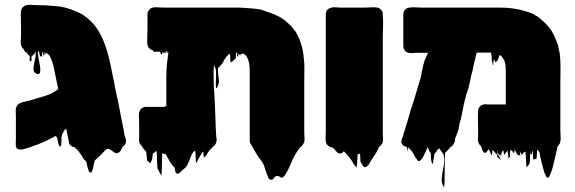

<svg xmlns="http://www.w3.org/2000/svg" viewBox="-20 -602 2352 785"><path d="M494 -18Q494 -17 493.5 -16.5Q493 -16 493 -15Q491 -10 487.5 -7.5Q484 -5 482 -3Q478 5 473.5 13.5Q469 22 459 24Q452 25 446 20.5Q440 16 435 12Q431 10 427.5 8.5Q424 7 419 6L413 10Q413 10 412.5 10Q412 10 412 11Q409 13 406 16.5Q403 20 398 25Q391 34 380 43Q377 45 371 51Q372 50 369.5 52Q367 54 368 53Q365 61 363.5 70Q362 79 360 87Q359 89 357.5 95Q356 101 353 103Q350 105 347.5 102.5Q345 100 344 99Q341 94 339.5 87Q338 80 336 74Q335 70 334.5 66Q334 62 332 58Q331 57 330 56Q329 55 328 54Q322 50 319 43Q314 35 309.5 28Q305 21 299 14Q297 12 297 12L294 7Q293 8 292 8Q290 7 289.5 5Q289 3 288 1Q287 1 285 0.5Q283 0 279 -1Q278 -2 277 -2Q276 -2 275 -3Q261 -10 261 -26Q260 -28 260 -30.5Q260 -33 259 -35Q258 -37 258 -40Q258 -43 257 -45L254 -59L251 -76Q248 -74 243 -69Q241 -66 239.5 -62.5Q238 -59 236 -56Q235 -55 234 -54Q233 -53 233 -48Q232 -44 231.5 -40Q231 -36 231 -31V-18Q230 -17 230.5 -13Q231 -9 229 -6Q229 -5 228 -5Q228 -5 226 -3Q223 -3 221 -8L219 -13Q217 -20 216 -27Q215 -34 213 -41L207 -46Q198 -41 187.5 -35.5Q177 -30 166 -25Q134 -10 105 -1L100 1Q99 1 98 1.5Q97 2 96 2Q88 5 76.5 8Q65 11 56 8Q55 8 54.5 7.5Q54 7 53 7Q46 4 45 -4Q44 -12 44.5 -20.5Q45 -29 45 -35V-124Q45 -132 44.5 -141.5Q44 -151 45 -159Q46 -161 47 -164Q48 -167 49 -169Q54 -177 64 -181Q74 -185 84 -187L97 -190Q99 -191 101.5 -191Q104 -191 106 -192Q110 -194 114 -195Q118 -196 122 -197L130 -200Q142 -203 153.5 -206.5Q165 -210 176 -214L184 -217Q199 -224 210 -232Q211 -232 213 -234Q215 -235 218 -238L211 -272L201 -321Q200 -328 198.5 -333.5Q197 -339 195 -344Q193 -352 191 -357L188 -364Q187 -367 185.5 -369.5Q184 -372 182 -375L176 -381L170 -386Q169 -386 168.5 -384Q168 -382 166 -383H165Q164 -384 164 -385.5Q164 -387 163 -388Q161 -386 161.5 -380Q162 -374 159 -375Q156 -376 156.5 -380.5Q157 -385 157 -388Q156 -388 156 -388.5Q156 -389 155 -389Q155 -389 154.5 -389Q154 -389 154 -388Q154 -388 153.5 -387.5Q153 -387 153 -386Q152 -384 152 -377Q152 -372 151 -371Q151 -371 148 -371Q147 -372 146 -372Q144 -372 143 -374Q142 -376 142 -378.5Q142 -381 141 -383Q141 -388 139 -391Q138 -392 137 -392Q136 -392 135 -393Q134 -381 137.5 -364.5Q141 -348 143.5 -332Q146 -316 144 -306.5Q142 -297 131 -300Q116 -305 117 -322Q118 -339 123 -359Q128 -379 125 -393Q125 -391 123 -387Q122 -386 121.5 -382.5Q121 -379 119 -380Q115 -380 117 -381Q119 -382 118 -380L116 -378Q113 -373 109 -372Q108 -368 109 -359.5Q110 -351 105 -352Q99 -353 101 -361Q103 -369 101 -374Q99 -375 97 -377Q93 -381 92 -383L86 -390Q86 -388 84 -388Q84 -388 81 -393Q81 -392 79 -396.5Q77 -401 76 -402L71 -407Q70 -408 68 -412Q68 -413 67.5 -413.5Q67 -414 67 -415Q64 -424 65 -435Q66 -446 66 -456Q66 -476 66 -497Q66 -518 65 -539Q65 -543 65 -547Q65 -551 66 -555Q66 -564 72 -571Q77 -577 85 -580Q87 -581 89.5 -581Q92 -581 95 -582Q103 -583 110.5 -582Q118 -581 125 -581H132Q167 -581 195 -578Q212 -577 228.5 -574.5Q245 -572 256 -568Q261 -567 267 -565Q273 -563 277 -561Q294 -555 311 -546Q316 -543 320 -540.5Q324 -538 328 -535Q369 -506 394 -455Q419 -404 434 -327L444 -277Q446 -271 447 -264.5Q448 -258 449 -251L458 -208Q459 -206 459 -203.5Q459 -201 460 -199Q462 -192 464 -181.5Q466 -171 468 -160Q469 -158 469 -155Q469 -152 470 -150Q471 -143 472.5 -136.5Q474 -130 475 -123L484 -79Q484 -78 484.5 -77Q485 -76 485 -74Q486 -70 486.5 -67Q487 -64 487 -60L489 -50Q491 -43 493.5 -35.5Q496 -28 495 -21Q494 -20 494 -18Z M1224 -59Q1224 -50 1225 -40.5Q1226 -31 1224 -22Q1224 -22 1223.5 -19.5Q1223 -17 1223 -18Q1222 -16 1220 -14Q1218 -10 1217 -9Q1216 -8 1214 -5.5Q1212 -3 1208 -1Q1204 3 1200.5 9Q1197 15 1193 20Q1186 31 1180 43Q1174 55 1169 67Q1165 75 1162 83Q1159 91 1154 99Q1154 99 1154 99.5Q1154 100 1153 100Q1152 104 1149 107Q1147 111 1144.5 115Q1142 119 1137 122Q1134 125 1130 125Q1130 125 1126.5 122.5Q1123 120 1122 120Q1117 116 1110 118Q1104 119 1099.5 126.5Q1095 134 1087 133Q1080 132 1076.5 123Q1073 114 1071 109Q1068 101 1065.5 93.5Q1063 86 1061 79Q1060 76 1058.5 73Q1057 70 1056 67Q1052 62 1049 56.5Q1046 51 1042 47Q1041 45 1038 42Q1031 31 1024.5 20.5Q1018 10 1012 -1Q1010 -6 1007 -10Q1004 -14 1002 -18Q1001 -23 1001 -29.5Q1001 -36 1001 -42V-305Q1001 -316 1000.5 -326.5Q1000 -337 998 -347Q996 -355 992 -364L989 -369Q988 -371 987 -372.5Q986 -374 984 -376L977 -382Q974 -384 967 -381Q967 -381 963 -379Q963 -379 962 -379Q966 -376 967.5 -374.5Q969 -373 961 -378Q960 -377 960 -377Q953 -384 955.5 -383Q958 -382 962.5 -378.5Q967 -375 967 -374.5Q967 -374 957 -381L955 -382H954Q954 -378 954.5 -374.5Q955 -371 952 -371Q949 -371 949 -374.5Q949 -378 949 -382Q951 -381 950 -384Q949 -387 949 -386H945V-384Q944 -380 944.5 -374Q945 -368 943 -363Q943 -362 942 -361.5Q941 -361 939 -359Q936 -357 933.5 -354Q931 -351 927 -349Q926 -348 924.5 -347Q923 -346 923 -347Q921 -356 921.5 -365Q922 -374 920 -382Q913 -379 908.5 -373.5Q904 -368 899 -361Q896 -356 893 -350Q890 -344 886 -339Q884 -336 879 -331Q879 -330 878.5 -330Q878 -330 878 -330Q877 -329 877 -328.5Q877 -328 877 -328L872 -325Q870 -306 874 -284Q878 -262 868 -245Q863 -236 862.5 -248Q862 -260 863 -279.5Q864 -299 863 -309Q862 -323 860 -324.5Q858 -326 856 -334Q856 -336 855.5 -337.5Q855 -339 855 -340Q855 -336 854.5 -332.5Q854 -329 854 -325Q853 -309 853.5 -291.5Q854 -274 854 -257L855 -240Q855 -236 855.5 -231.5Q856 -227 856 -224L859 -165L861 -114Q861 -106 861.5 -97.5Q862 -89 862 -81L864 -46Q865 -40 865.5 -34Q866 -28 865 -23Q864 -20 863 -17Q862 -14 860 -12Q860 -11 858 -8.5Q856 -6 855 -6L854 -5Q847 1 841.5 7Q836 13 831 20Q828 25 825 30Q822 35 818 39Q814 41 814 42Q812 35 812 29Q812 23 811 17Q807 21 806 23Q802 30 798 36.5Q794 43 790 50Q789 51 788.5 53Q788 55 786 57Q785 59 784 62.5Q783 66 782 65Q780 52 780 39.5Q780 27 778 14Q778 14 774 16Q767 23 763 31.5Q759 40 756 49Q753 57 749.5 65.5Q746 74 740 81Q739 82 738 83.5Q737 85 735 86Q732 89 730 90Q725 94 719.5 100Q714 106 707 108Q698 109 696.5 97.5Q695 86 693 82L686 75Q679 67 673.5 57Q668 47 663 38Q662 36 660.5 33.5Q659 31 657 28Q656 28 654.5 27.5Q653 27 651 27Q650 27 649.5 26.5Q649 26 647 26Q646 26 645 24.5Q644 23 643 25Q642 47 642 70Q642 93 640 116Q639 118 638 114Q637 110 636 109Q635 108 631.5 101.5Q628 95 628 94Q627 92 625.5 90Q624 88 624 86Q622 69 622 51Q622 33 620 16Q620 15 619 15Q618 16 617 17Q616 18 614 19Q613 20 611.5 21.5Q610 23 605 26Q604 32 603.5 38.5Q603 45 601 51L597 61Q592 66 592 66Q587 57 587 57Q587 57 584 56Q581 59 581 51.5Q581 44 580 40Q579 35 579 29Q579 23 577 18Q574 15 573 13Q572 13 571 12Q571 10 569 8Q567 6 566 5Q566 4 564 2Q563 -1 561 -3.5Q559 -6 557 -8Q552 -13 551 -16Q551 -17 550.5 -17.5Q550 -18 550 -19Q548 -26 548.5 -33Q549 -40 549 -47V-98Q549 -105 548.5 -112.5Q548 -120 548 -127Q548 -131 548 -135Q548 -139 549 -143Q551 -149 553 -152Q553 -154 554 -154.5Q555 -155 555 -155Q559 -160 568 -164Q571 -165 574.5 -165Q578 -165 582 -165H652L660 -169V-284Q660 -296 660.5 -309Q661 -322 662 -335L665 -360Q666 -368 667 -375.5Q668 -383 669 -390Q668 -389 667.5 -386.5Q667 -384 665 -385Q664 -386 664 -389.5Q664 -393 662 -394Q660 -392 660 -390Q660 -390 659.5 -389.5Q659 -389 659 -388Q659 -388 659 -387.5Q659 -387 658 -387Q656 -386 654 -388Q653 -388 652 -386Q651 -384 650 -384Q648 -385 648 -388Q648 -391 646 -390Q644 -389 644 -385.5Q644 -382 642 -380Q641 -379 638 -381Q636 -383 636 -386Q636 -389 634 -391Q626 -389 619 -392Q619 -391 618.5 -390.5Q618 -390 618 -390Q611 -386 605 -396Q599 -398 597 -399L591 -404Q584 -411 583 -419Q582 -422 582 -425.5Q582 -429 582 -433V-441Q583 -464 583 -487Q583 -510 583 -532V-544Q583 -553 590 -562Q591 -563 592 -564Q593 -565 594 -566Q596 -568 602 -570Q603 -570 604 -571Q612 -573 625.5 -572Q639 -571 650 -571H733Q743 -571 772 -571Q801 -571 836.5 -571Q872 -571 902 -571Q932 -571 944 -571Q956 -571 967.5 -570.5Q979 -570 989 -569Q1010 -568 1029.5 -565.5Q1049 -563 1061 -558L1068 -555L1077 -552Q1084 -550 1090 -547.5Q1096 -545 1102 -543Q1110 -539 1117 -536Q1124 -533 1131 -528Q1138 -524 1145 -518.5Q1152 -513 1158 -507Q1173 -494 1183 -479Q1191 -471 1197 -457Q1207 -438 1213.5 -414.5Q1220 -391 1222 -364Q1225 -342 1224.5 -319Q1224 -296 1224 -274Z M1545 -59Q1545 -49 1546 -38Q1547 -27 1544 -18Q1544 -17 1543.5 -16.5Q1543 -16 1543 -15Q1542 -15 1540 -11L1534 -5Q1532 -3 1530 -2L1529 -1Q1528 3 1526 7Q1524 11 1522 15Q1517 25 1510.5 34Q1504 43 1498 53Q1494 60 1489.5 67.5Q1485 75 1478 80Q1471 84 1466 78Q1461 72 1458 67Q1457 65 1456 63.5Q1455 62 1454 60Q1453 52 1453 43Q1453 34 1452 26Q1451 26 1451 26.5Q1451 27 1450 27Q1449 27 1448.5 27.5Q1448 28 1446 28Q1445 29 1444 28.5Q1443 28 1442 29Q1441 42 1440.5 55.5Q1440 69 1438 82Q1437 83 1436 81Q1435 79 1433 78L1424 65Q1417 52 1407 39Q1400 30 1390 21Q1388 17 1385 17Q1384 18 1382 20Q1380 22 1378 24Q1369 27 1362 23Q1358 21 1355 17Q1352 13 1348 9L1342 3Q1339 0 1330 -1Q1326 -3 1325 -4Q1312 -12 1312 -26Q1312 -28 1311.5 -30.5Q1311 -33 1311 -35Q1311 -43 1311.5 -50Q1312 -57 1312 -64V-528Q1312 -536 1312 -544.5Q1312 -553 1317 -560L1323 -566Q1328 -569 1335 -571Q1344 -573 1354 -572Q1364 -571 1372 -571H1474Q1486 -571 1498.5 -572Q1511 -573 1523 -571Q1525 -571 1527 -570Q1536 -566 1541 -558Q1545 -554 1545 -548.5Q1545 -543 1545 -540Q1547 -518 1546 -493.5Q1545 -469 1545 -446Z M2271 -71Q2271 -59 2272 -46.5Q2273 -34 2271 -22Q2270 -16 2265 -10Q2263 -8 2262 -6Q2261 -6 2261 -5.5Q2261 -5 2260 -5Q2260 -4 2258 5Q2256 14 2254 22.5Q2252 31 2252 31Q2248 47 2244.5 63Q2241 79 2236 95Q2233 104 2228 115Q2226 122 2221 124Q2218 125 2216.5 123Q2215 121 2213 120Q2211 116 2209 111Q2207 106 2205 102Q2200 85 2196 68.5Q2192 52 2188 35Q2187 31 2187 27Q2187 23 2185 19L2177 10Q2177 9 2176 10Q2175 19 2175 28.5Q2175 38 2173 48Q2172 49 2171 48.5Q2170 48 2169 48Q2166 48 2165 49Q2164 49 2162.5 50.5Q2161 52 2161 51Q2159 41 2159 31.5Q2159 22 2157 12Q2155 16 2155.5 23.5Q2156 31 2152 29Q2149 27 2148.5 24Q2148 21 2148 17Q2147 30 2147 42.5Q2147 55 2145 67Q2145 68 2141 72.5Q2137 77 2137 78Q2136 79 2134.5 81Q2133 83 2133 82Q2131 65 2130.5 49Q2130 33 2128 17Q2124 21 2121 21Q2120 22 2119.5 23.5Q2119 25 2117 27Q2114 32 2112 31Q2111 29 2111 24.5Q2111 20 2108 22Q2105 23 2106.5 29Q2108 35 2105 34Q2101 32 2101.5 31.5Q2102 31 2097 31Q2096 32 2093 26Q2091 22 2089 18Q2087 14 2084 10Q2085 10 2086 11Q2087 12 2086 11L2084 9H2083L2084 10Q2083 14 2083 18Q2083 22 2081 25Q2080 26 2079.5 23Q2079 20 2077 19Q2076 17 2073.5 14.5Q2071 12 2069 11Q2068 12 2067 13Q2066 14 2066 16Q2064 23 2065 31Q2066 39 2061 44Q2058 47 2058 38.5Q2058 30 2057 26Q2056 23 2056 20Q2056 17 2055 14Q2052 17 2049.5 20.5Q2047 24 2045 26Q2044 27 2043 29.5Q2042 32 2041 31Q2040 26 2039.5 21.5Q2039 17 2038 13Q2035 16 2033 17L2030 26Q2029 28 2028 31.5Q2027 35 2025 34Q2014 23 2015 26.5Q2016 30 2021 38.5Q2026 47 2027 50.5Q2028 54 2017 43Q2011 41 2013 32.5Q2015 24 2013 17Q2013 17 2013 16.5Q2013 16 2012 16Q2012 19 2012 22.5Q2012 26 2010 29Q2009 30 2008 27.5Q2007 25 2006 24Q2004 23 2002 19Q1997 14 1994 12Q1992 17 1992 22.5Q1992 28 1990 33Q1989 34 1988 30.5Q1987 27 1986 25Q1986 24 1982 16Q1978 8 1977 8Q1976 8 1975.5 10.5Q1975 13 1973 15Q1970 19 1966 22Q1962 25 1957 20Q1953 15 1951 8Q1949 1 1946 -5Q1945 -6 1944 -7.5Q1943 -9 1941 -10Q1939 -12 1937 -18Q1936 -18 1936 -18.5Q1936 -19 1936 -19Q1933 -29 1934 -38.5Q1935 -48 1935 -58Q1935 -74 1934.5 -89Q1934 -104 1934 -120Q1934 -126 1934 -133.5Q1934 -141 1935 -148V-153Q1939 -169 1954 -174Q1959 -176 1965.5 -175.5Q1972 -175 1978 -175H2048V-305Q2048 -321 2046.5 -337Q2045 -353 2035 -366Q2033 -368 2033 -368Q2032 -371 2029 -373.5Q2026 -376 2024 -377Q2020 -373 2019 -368Q2018 -363 2016 -358Q2013 -352 2009 -351Q2009 -348 2008 -347Q2008 -346 2006.5 -347Q2005 -348 2005 -349Q2004 -351 2004 -352Q2004 -353 2003 -354Q2002 -356 2000 -358Q2000 -359 1999.5 -359Q1999 -359 1999 -359Q1998 -354 1997.5 -349Q1997 -344 1997 -339Q1997 -335 1996 -334Q1995 -334 1995 -338L1992 -350Q1991 -355 1990.5 -360.5Q1990 -366 1990 -372Q1989 -376 1988.5 -379.5Q1988 -383 1988 -387H1929L1917 -338Q1915 -327 1912.5 -315.5Q1910 -304 1907 -295Q1903 -273 1898.5 -254.5Q1894 -236 1890 -225L1887 -218L1876 -174Q1872 -153 1868 -132.5Q1864 -112 1859 -98Q1857 -85 1854.5 -73.5Q1852 -62 1848 -54Q1847 -53 1847 -51.5Q1847 -50 1846 -49Q1845 -46 1844 -43.5Q1843 -41 1842 -39Q1842 -37 1841 -36Q1840 -32 1840 -28Q1840 -24 1838 -20Q1837 -17 1833 -10Q1833 -10 1828 -5Q1828 -5 1827.5 -5Q1827 -5 1827 -4Q1826 -4 1823 -2Q1820 3 1809 14L1804 19Q1800 21 1800 21Q1799 36 1798.5 63.5Q1798 91 1798 119Q1798 147 1796 162Q1796 163 1794 161Q1792 159 1792 158Q1785 147 1786 129Q1787 111 1791.5 90.5Q1796 70 1796.5 51.5Q1797 33 1788 21Q1785 19 1783.5 16Q1782 13 1780 11Q1780 9 1778.5 7.5Q1777 6 1778 7V6Q1778 5 1777.5 4.5Q1777 4 1777 4Q1773 7 1776 6.5Q1779 6 1772 8Q1771 9 1769 9Q1769 11 1768 12Q1767 13 1766 15Q1765 17 1763 19Q1757 26 1756 27Q1755 28 1755.5 32Q1756 36 1752 51Q1751 55 1751 60Q1751 65 1748 68Q1747 69 1746 65Q1745 61 1744 58Q1741 43 1741.5 37.5Q1742 32 1742 28.5Q1742 25 1736 17Q1735 16 1735 15Q1735 14 1734 13Q1733 12 1733 11Q1733 10 1732 9Q1732 7 1731 5Q1731 2 1729 1Q1727 1 1726.5 3.5Q1726 6 1725 8Q1723 11 1721 17Q1717 24 1713.5 32Q1710 40 1705 47Q1704 48 1702.5 50Q1701 52 1699 53Q1695 57 1693 57Q1689 57 1687 53Q1685 49 1683 48Q1676 39 1670 26Q1668 22 1665.5 18.5Q1663 15 1660 12Q1659 10 1652 3L1649 0Q1646 22 1647 22Q1648 22 1644 0Q1643 -1 1641 -1.5Q1639 -2 1637 -3Q1634 -3 1632 -5Q1625 -9 1622 -17Q1621 -19 1621 -22V-23Q1621 -27 1622.5 -30.5Q1624 -34 1625 -38Q1627 -44 1629 -50Q1631 -56 1632 -62Q1633 -63 1633 -64Q1640 -86 1646.5 -108Q1653 -130 1659 -152Q1661 -160 1663 -163Q1664 -168 1665.5 -171Q1667 -174 1668 -178L1699 -281Q1699 -283 1699.5 -285Q1700 -287 1701 -289Q1705 -312 1710 -333.5Q1715 -355 1722 -368Q1724 -373 1726 -377.5Q1728 -382 1730 -386H1684Q1680 -386 1676 -386Q1672 -386 1668 -385H1658Q1655 -386 1652 -386Q1649 -386 1647 -387Q1637 -390 1634 -398Q1630 -403 1629.5 -407.5Q1629 -412 1629 -416V-544Q1629 -549 1630 -552Q1632 -558 1634 -560Q1636 -562 1636 -562Q1644 -571 1656 -571Q1664 -573 1677 -572Q1690 -571 1700 -571H2024Q2081 -571 2129 -556Q2143 -552 2154 -547.5Q2165 -543 2172 -537Q2176 -536 2179 -533.5Q2182 -531 2185 -529Q2189 -525 2193 -522Q2197 -519 2201 -515Q2210 -507 2218 -498Q2231 -484 2240 -467Q2249 -451 2255 -434Q2255 -433 2255.5 -432.5Q2256 -432 2256 -431Q2262 -419 2265 -399Q2270 -382 2271 -355Q2272 -328 2271.5 -302.5Q2271 -277 2271 -263Z"/></svg>

Font: Rubik Wet Paint
Style: Regular
Weight: 400
Designer: Hubert and Fischer, NaN
Foundry: Hubert and Fischer, NaN
Version: Version 2.200